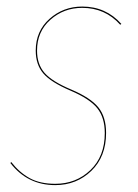

<svg xmlns="http://www.w3.org/2000/svg" viewBox="-20 -547 416 577"><path d="M227.1 -527.3Q298.3 -527.3 344.7 -475.1L341.3 -472.7Q295.9 -523.4 227.1 -523.4Q171.9 -523.4 131.6 -487.8Q91.3 -452.1 91.3 -395Q91.3 -354 113.8 -328.1Q136.2 -302.2 194.3 -277.8Q252 -253.4 275.4 -224.6Q298.8 -195.8 298.8 -147.5Q298.8 -76.2 254.4 -33.4Q210 9.3 146 9.3Q62.5 9.3 11.2 -57.1L13.7 -60.1Q38.1 -28.8 69.1 -11.7Q100.1 5.4 146 5.4Q208.5 5.4 251.7 -35.9Q294.9 -77.1 294.9 -147Q294.9 -193.8 272.2 -221.9Q249.5 -250 192.4 -274.4Q132.8 -299.8 110.1 -326.4Q87.4 -353 87.4 -395Q87.4 -453.6 128.9 -490.5Q170.4 -527.3 227.1 -527.3Z"/></svg>

Font: Fira Sans Compressed Four
Style: Italic
Weight: 100
Width: 3
Italic angle: -8°
Designer: Carrois Corporate & Edenspiekermann AG
Foundry: Carrois Corporate GbR & Edenspiekermann AG
Version: Version 4.203;PS 004.203;hotconv 1.0.88;makeotf.lib2.5.64775